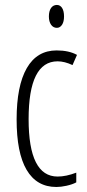

<svg xmlns="http://www.w3.org/2000/svg" viewBox="-20 -743 350 773"><path d="M176.8 -676.8Q176.8 -698.2 185.5 -710.9Q194.3 -723.1 209 -723.1Q222.2 -723.1 230 -710.9Q237.8 -698.7 237.8 -676.8Q237.8 -655.8 230 -643.6Q221.7 -630.9 209 -630.9Q194.3 -630.9 185.5 -643.6Q176.8 -656.2 176.8 -676.8ZM207 9.8Q127.4 9.8 86.9 -59.6Q46.9 -127.9 46.9 -262.2Q46.9 -397.5 87.9 -468.8Q128.9 -540 208 -540Q257.3 -540 290 -522L272 -481Q239.7 -496.1 211.9 -496.1Q95.2 -496.1 95.2 -263.2Q95.2 -32.2 211.9 -32.2Q246.1 -32.2 287.1 -47.9V-8.8Q272 -0.5 247.6 4.9Q225.1 9.8 207 9.8Z"/></svg>

Font: Germano
Style: Regular
Weight: 300
Width: 3
Foundry: Ascender Corporation
Version: Version 1.10; ttfautohint (v1.5)